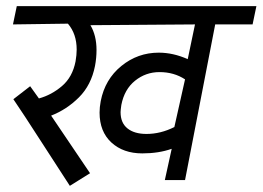

<svg xmlns="http://www.w3.org/2000/svg" viewBox="-20 -590 860 629"><path d="M586.2 0H520L542.5 -102.5Q500 -87.5 446.2 -87.5Q383.8 -87.5 345 -123.1Q306.2 -158.8 306.2 -221.2Q306.2 -238.8 310 -258.8Q323.8 -330 377.5 -373.8Q431.2 -417.5 500 -417.5Q547.5 -417.5 595 -396.2L618.8 -510L276.2 -507.5Q296.2 -473.8 296.2 -426.2Q296.2 -400 291.2 -373.8Q278.8 -311.2 238.8 -271.2Q198.8 -231.2 147.5 -211.2L275 -22.5L208.8 18.8Q180 -25 116.9 -123.1Q53.8 -221.2 23.8 -265L78.8 -307.5L107.5 -267.5Q148.8 -278.8 183.1 -308.1Q217.5 -337.5 227.5 -388.8Q231.2 -410 231.2 -427.5Q231.2 -478.8 202.5 -512.5L22.5 -510L35 -570H820L807.5 -510H685ZM551.2 -173.8 586.2 -330Q550 -353.8 502.5 -353.8Q457.5 -353.8 422.5 -325.6Q387.5 -297.5 377.5 -246.2Q375 -228.8 375 -222.5Q375 -187.5 397.5 -169.4Q420 -151.2 460 -151.2Q506.2 -151.2 551.2 -173.8Z"/></svg>

Font: Cambay
Style: Italic
Weight: 400
Italic angle: -11°
Designer: Pooja Saxena
Foundry: Pooja Saxena
Version: Version 1.019;PS 001.019;hotconv 1.0.70;makeotf.lib2.5.58329